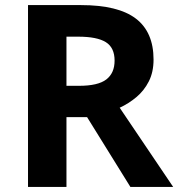

<svg xmlns="http://www.w3.org/2000/svg" viewBox="-20 -734 700 754"><path d="M298 -714Q444 -714 513.5 -661Q583 -608 583 -500Q583 -451 564.5 -414.5Q546 -378 515.5 -352.5Q485 -327 450 -311L660 0H492L322 -274H241V0H90V-714ZM287 -590H241V-397H290Q365 -397 397.5 -422Q430 -447 430 -496Q430 -547 395.5 -568.5Q361 -590 287 -590Z"/></svg>

Font: Noto Sans Sinhala UI
Style: Bold
Weight: 700
Designer: Jelle Bosma - Monotype Design Team
Foundry: Monotype Imaging Inc.
Version: Version 2.006; ttfautohint (v1.8.4.7-5d5b)